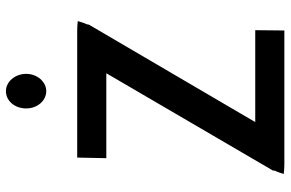

<svg xmlns="http://www.w3.org/2000/svg" viewBox="-182 -786 958 633"><g transform="rotate(-90 296.5 -469.0)"><path d="M256 -861C256 -825 281 -795 313 -795C344 -795 370 -825 370 -861C370 -898 344 -928 313 -928C281 -928 256 -899 256 -861ZM40 -12C49 -11 59 -10 71 -10H513L514 -106H211L532 -654C532 -655 533 -656 533 -658V-660C538 -670 541 -682 544 -691C535 -692 525 -693 514 -693H94L92 -597H372L52 -49C51 -47 51 -48 51 -44V-42C46 -32 43 -22 40 -12Z"/></g></svg>

Font: Bluebird
Style: LiNrw
Weight: 300
Designer: Jasper
Foundry: Cannot Into Space Fonts
Version: Version 0.98